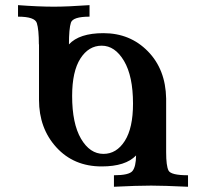

<svg xmlns="http://www.w3.org/2000/svg" viewBox="-20 -713 787 733"><path d="M375 -125.5Q424.8 -125.5 456.3 -174.8Q487.8 -224.1 487.8 -317.4Q487.8 -422.4 453.4 -480.5Q418.9 -538.6 368.2 -538.6Q318.4 -538.6 286.9 -489.5Q255.4 -440.4 255.4 -346.7Q255.4 -241.2 289.3 -183.3Q323.2 -125.5 375 -125.5ZM697.8 0Q603.5 -4.4 557.1 -4.4Q502.9 -4.4 415 0V-43.9Q472.7 -43.9 485.8 -60.3Q499 -76.7 499.5 -119.6Q459.5 -77.6 368.2 -77.6Q261.7 -77.6 195.3 -150.4Q128.9 -223.1 128.9 -332V-543.5H128.4Q128.4 -600.6 120.6 -625Q112.8 -649.4 48.8 -649.4V-693.4Q127.4 -687.5 186 -687.5Q237.3 -687.5 321.8 -693.4V-649.4Q258.3 -649.4 250.7 -626.5Q243.2 -603.5 243.2 -543.5Q282.7 -586.4 375 -586.4Q476.6 -586.4 544.4 -517.3Q612.3 -448.2 614.3 -336.9V-131.8Q614.3 -80.1 623.3 -62Q632.3 -43.9 697.8 -43.9Z"/></svg>

Font: Kelvinch
Style: Bold
Weight: 700
Designer: Paul James Miller
Foundry: High-Logic / Made with FontCreator
Version: Version 3.501;March 28, 2021;FontCreator 13.0.0.2683 64-bit